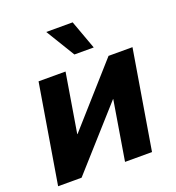

<svg xmlns="http://www.w3.org/2000/svg" viewBox="-134 -847 872 953"><g transform="rotate(-20 302.0 -370.0)"><path d="M506.3 0H363.8L415.5 -313H414.1L134.3 0H10.3L97.2 -522.5H239.7L188 -210.4H189.5L466.8 -522.5H593.3ZM310.1 -586.9 216.8 -739.7H356.4L412.1 -586.9Z"/></g></svg>

Font: Inter 28pt
Style: Bold Italic
Weight: 700
Italic angle: -9.3988°
Designer: Rasmus Andersson
Foundry: rsms
Version: Version 4.001;git-66647c0bb